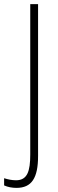

<svg xmlns="http://www.w3.org/2000/svg" viewBox="-66 -734 280 933"><path d="M14 179C88 179 119 131 119 24V-714H81V17C81 98 67 142 12 142C-8 142 -27 138 -46 132V167C-28 175 -8 179 14 179Z"/></svg>

Font: Noto Sans ExtraCondensed ExtraLight
Style: Regular
Weight: 200
Width: 2
Designer: Monotype Design Team
Foundry: Monotype Imaging Inc.
Version: Version 2.013